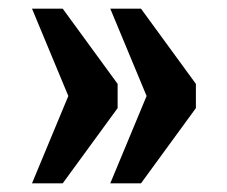

<svg xmlns="http://www.w3.org/2000/svg" viewBox="-20 -492 526 444"><path d="M235 -68 319 -270 235 -472H306L433 -298V-242L306 -68ZM54 -68 138 -270 54 -472H125L252 -298V-242L125 -68Z"/></svg>

Font: Noto Serif Armenian ExtraCondensed Black
Style: Regular
Weight: 900
Width: 2
Designer: Monotype Design Team
Foundry: Monotype Imaging Inc.
Version: Version 2.008; ttfautohint (v1.8.4.7-5d5b)